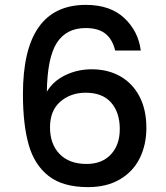

<svg xmlns="http://www.w3.org/2000/svg" viewBox="-20 -767 682 787"><path d="M452 -560Q441 -606 412 -629Q383 -652 331 -652Q252 -652 213 -591.5Q174 -531 172 -391Q198 -435 248 -459Q298 -483 356 -483Q422 -483 472.5 -454.5Q523 -426 551.5 -372Q580 -318 580 -243Q580 -173 552.5 -118Q525 -63 471 -31.5Q417 0 341 0Q238 0 179.5 -45.5Q121 -91 97.5 -174Q74 -257 74 -381Q74 -747 332 -747Q432 -747 489.5 -693Q547 -639 557 -560ZM331 -387Q270 -387 227.5 -350.5Q185 -314 185 -245Q185 -176 224.5 -135.5Q264 -95 335 -95Q398 -95 434.5 -134Q471 -173 471 -238Q471 -306 435.5 -346.5Q400 -387 331 -387Z"/></svg>

Font: A Bank Premium Med
Style: Regular
Weight: 500
Designer: Ninad Kale (Devanagari), Jonny Pinhorn (Latin), Htun Naung (Myanmar)
Foundry: Indian Type Foundry
Version: 4.004